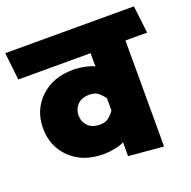

<svg xmlns="http://www.w3.org/2000/svg" viewBox="-135 -802 936 941"><g transform="rotate(-20 333.0 -332.0)"><path d="M273 -50Q167 -50 102 -112.5Q37 -175 37 -270Q37 -365 102 -427.5Q167 -490 273 -490Q306 -490 340.5 -482Q375 -474 382 -467V-537H5L-11 -680H660L677 -537H564V16L382 0V-73Q375 -66 340.5 -58Q306 -50 273 -50ZM222 -270Q222 -238 243.5 -215Q265 -192 307 -192Q339 -192 357 -209.5Q375 -227 382 -238V-302Q375 -313 357 -330.5Q339 -348 307 -348Q265 -348 243.5 -325Q222 -302 222 -270Z"/></g></svg>

Font: Palanquin Dark
Style: Bold
Weight: 700
Designer: Pria Ravichandran
Version: Version 1.000